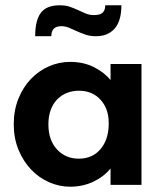

<svg xmlns="http://www.w3.org/2000/svg" viewBox="-20 -699 614 726"><path d="M245 7Q204 7 165.5 -10Q127 -27 97.5 -58Q68 -89 50 -132.5Q32 -176 32 -229Q32 -282 49.5 -325.5Q67 -369 96.5 -400Q126 -431 164.5 -448Q203 -465 245 -465Q296 -465 335.5 -445Q375 -425 398 -396V-457H515V0H398V-62Q373 -31 333 -12Q293 7 245 7ZM278 -99Q329 -99 359.5 -134.5Q390 -170 391 -227V-235Q391 -288 360 -322Q329 -356 278 -356Q255 -356 234 -348Q213 -340 197 -324Q181 -308 172 -284Q163 -260 163 -229Q163 -169 195.5 -134Q228 -99 278 -99ZM343 -562Q321 -562 303.5 -568Q286 -574 270.5 -581Q255 -588 241 -594Q227 -600 212 -600Q174 -600 174 -562H113Q113 -622 134.5 -650.5Q156 -679 205 -679Q229 -679 245.5 -673Q262 -667 276 -660.5Q290 -654 304 -648Q318 -642 336 -642Q359 -642 368.5 -651.5Q378 -661 378 -679H439Q439 -620 413.5 -591Q388 -562 343 -562Z"/></svg>

Font: Tilda Sans Bold
Style: Regular
Weight: 700
Designer: ParaType Ltd
Foundry: ParaType Ltd
Version: Version 1.009